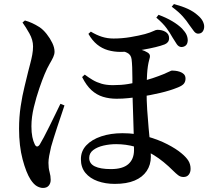

<svg xmlns="http://www.w3.org/2000/svg" viewBox="-20 -863 1040 947"><path d="M546 44Q500 44 462 30.5Q424 17 401.5 -10Q379 -37 379 -78Q379 -118 406 -146.5Q433 -175 479.5 -190.5Q526 -206 584 -206Q649 -206 705.5 -190Q762 -174 805.5 -151.5Q849 -129 875 -107Q898 -88 909 -70.5Q920 -53 920 -30Q920 -13 911 -1.5Q902 10 885 10Q870 10 858.5 1Q847 -8 836 -19Q786 -69 739.5 -97.5Q693 -126 647 -139Q601 -152 553 -152Q521 -152 490.5 -145Q460 -138 440 -123Q420 -108 420 -84Q420 -56 447.5 -42.5Q475 -29 527 -29Q585 -29 613 -53.5Q641 -78 641 -123Q641 -161 639.5 -203.5Q638 -246 637 -287Q636 -328 634.5 -363.5Q633 -399 633 -425Q633 -450 633 -478Q633 -506 632 -531Q631 -556 629 -571Q626 -594 606.5 -603Q587 -612 572 -616L608 -632Q626 -630 644 -626Q662 -622 678.5 -617Q695 -612 706 -605Q717 -599 719 -590.5Q721 -582 716 -568Q708 -539 705.5 -498Q703 -457 703 -414Q703 -368 706 -321.5Q709 -275 713 -232Q717 -189 720.5 -153Q724 -117 724 -90Q724 -50 703.5 -19.5Q683 11 644 27.5Q605 44 546 44ZM192 64Q178 64 162.5 55.5Q147 47 131 23Q109 -11 91.5 -77Q74 -143 74 -228Q74 -286 82 -339Q90 -392 101 -436Q112 -480 119 -510Q124 -530 129.5 -550.5Q135 -571 139 -592.5Q143 -614 143 -634Q143 -666 125 -698Q107 -730 91 -752L103 -762Q121 -757 138.5 -749Q156 -741 175 -729Q193 -717 210 -695.5Q227 -674 238 -651Q249 -628 249 -608Q249 -595 242.5 -581Q236 -567 224.5 -547.5Q213 -528 200 -497Q189 -471 174 -427.5Q159 -384 147 -334.5Q135 -285 135 -240Q135 -209 139.5 -187.5Q144 -166 151 -152Q156 -141 162.5 -140.5Q169 -140 176 -150Q183 -161 196.5 -186.5Q210 -212 225 -242.5Q240 -273 254.5 -302.5Q269 -332 278 -351L298 -343Q291 -321 281.5 -293.5Q272 -266 262.5 -237Q253 -208 245 -182.5Q237 -157 232 -139Q226 -114 222.5 -94Q219 -74 219 -60Q219 -34 224.5 -14.5Q230 5 230 24Q230 41 220.5 52.5Q211 64 192 64ZM555 -376Q519 -376 488 -385.5Q457 -395 431.5 -418Q406 -441 385 -483L398 -495Q418 -480 437.5 -468.5Q457 -457 481 -450Q505 -443 537 -443Q579 -443 611.5 -448.5Q644 -454 668 -460Q702 -467 733 -477.5Q764 -488 786 -497Q805 -505 815 -510Q825 -515 828 -515Q833 -515 844 -514Q855 -513 867 -509Q879 -505 887 -497Q895 -489 895 -475Q895 -461 887.5 -451Q880 -441 858 -432Q819 -416 769.5 -404.5Q720 -393 674 -386Q641 -382 613 -379Q585 -376 555 -376ZM575 -607Q542 -607 512.5 -615.5Q483 -624 459 -643.5Q435 -663 416 -696L428 -707Q456 -690 483 -681.5Q510 -673 540 -673Q582 -673 623.5 -680Q665 -687 695 -695Q723 -703 736 -709.5Q749 -716 756 -716Q780 -716 797 -705.5Q814 -695 814 -675Q814 -663 808 -655.5Q802 -648 792 -644Q774 -637 747 -630.5Q720 -624 689 -618.5Q658 -613 628 -610Q598 -607 575 -607ZM874 -631Q861 -632 852 -645Q843 -658 831 -678Q819 -700 801.5 -724Q784 -748 751 -776L762 -790Q800 -776 829.5 -758.5Q859 -741 878 -722Q894 -705 900 -691.5Q906 -678 906 -663Q905 -646 896 -638.5Q887 -631 874 -631ZM956 -697Q944 -698 935 -711Q926 -724 913 -741Q901 -760 881.5 -782Q862 -804 827 -830L838 -843Q879 -832 907 -819Q935 -806 955 -788Q973 -773 980.5 -757.5Q988 -742 987 -729Q986 -715 978.5 -706Q971 -697 956 -697Z"/></svg>

Font: Noto Serif TC SemiBold
Style: Regular
Weight: 600
Version: Version 2.002-H1;hotconv 1.1.0;makeotfexe 2.6.0